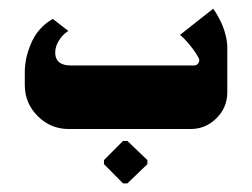

<svg xmlns="http://www.w3.org/2000/svg" viewBox="-20 -295 576 439"><path d="M261.3 124.3H271.3L317 80.3V71L271.3 27.3H261.3L217.7 71V80.3ZM137.3 0H415.7Q450.3 0 475 -24.7Q499.7 -49.3 499.7 -84V-185.7Q499.7 -198.7 496.3 -212.8Q493 -227 488.3 -237.7Q483.7 -248.3 478.8 -257Q474 -265.7 470.7 -270.3Q467.3 -275 467.3 -275L391.7 -215.3Q394.7 -212.7 399.5 -208.2Q404.3 -203.7 415.8 -189.7Q427.3 -175.7 434.3 -162.3Q437.3 -156.7 433.8 -151Q430.3 -145.3 423.7 -145.3H142Q108.3 -145.3 106.3 -171.7Q106.3 -173.3 106.3 -175Q106.3 -188.3 113.8 -200.7Q121.3 -213 128.7 -218.7L136.3 -224.3L100.7 -251.7Q87.3 -244.3 76.7 -233.7Q66 -223 59.5 -212.3Q53 -201.7 48.2 -188.8Q43.3 -176 41.2 -167Q39 -158 37.8 -147.8Q36.7 -137.7 36.7 -135Q36.7 -132.3 36.7 -130V-100.7Q36.7 -59 66.2 -29.5Q95.7 0 137.3 0Z"/></svg>

Font: Jomhuria
Style: Regular
Weight: 400
Designer: Arabic design by Kourosh Beigpour, Latin design by Eben Sorkin, engineering by Lasse Fister and Khaled Hosney
Version: Version 1.0000